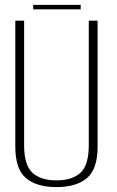

<svg xmlns="http://www.w3.org/2000/svg" viewBox="-20 -759 476 784"><path d="M210.5 5Q129.5 5 86 -31.8Q42.5 -68.5 42.5 -160V-674.5H78.5V-166Q78.5 -85 112.2 -53.8Q146 -22.5 210.5 -22.5Q275 -22.5 308.8 -53.8Q342.5 -85 342.5 -166V-674.5H378.5V-160Q378.5 -68.5 335 -31.8Q291.5 5 210.5 5ZM115.5 -721V-739H309.5V-721Z"/></svg>

Font: Anybody ExtraLight
Style: Regular
Weight: 200
Designer: Tyler Finck
Foundry: Etcetera Type Company
Version: Version 1.010; ttfautohint (v1.8.3) -l 8 -r 50 -G 200 -x 14 